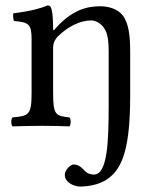

<svg xmlns="http://www.w3.org/2000/svg" viewBox="-20 -462 568 705"><path d="M175 -358C175 -398 172 -424 167 -434C165 -439 163 -442 155 -442C127 -431 98 -422 29 -413C27 -407 29 -391 31 -385C85 -380 96 -375 96 -317V-122C96 -40 86 -36 26 -31C20 -25 20 -4 26 2C67 1 93 0 136 0C175 0 193 1 235 2C241 -4 241 -25 235 -31C184 -36 175 -40 175 -122V-286C175 -307 184 -319 192 -328C230 -365 275 -387 314 -387C334 -387 355 -374 367 -351C377 -331 379 -304 379 -274V-76C379 56 375 179 325 179C314 179 301 175 294 168C284 158 272 142 250 142C239 142 218 162 218 180C218 209 254 223 273 223C294 223 346 220 383 189C430 151 458 79 458 -110V-271C458 -326 454 -374 431 -405C414 -427 383 -439 348 -439C299 -439 245 -426 184 -358C184 -358 183 -357 183 -357C180 -352 175 -345 175 -358Z"/></svg>

Font: Libertinus Math
Style: Regular
Weight: 400
Designer: Philipp H. Poll, Khaled Hosny
Foundry: Caleb Maclennan
Version: Version 7.050;RELEASE